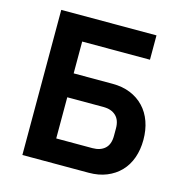

<svg xmlns="http://www.w3.org/2000/svg" viewBox="-104 -795 858 892"><g transform="rotate(15 325.5 -349.0)"><path d="M82 -698H540V-581H214V-428H401Q449 -428 487 -412.5Q525 -397 552 -368.5Q579 -340 593 -300.5Q607 -261 607 -213Q607 -166 593 -126.5Q579 -87 552 -59Q525 -31 487 -15.5Q449 0 401 0H82ZM388 -115Q426 -115 448 -135Q470 -155 470 -196V-232Q470 -272 448 -292.5Q426 -313 388 -313H214V-115Z"/></g></svg>

Font: IBM Plex Sans SmBld
Style: Regular
Weight: 600
Designer: Mike Abbink, Paul van der Laan, Pieter van Rosmalen
Foundry: Bold Monday
Version: Version 3.005